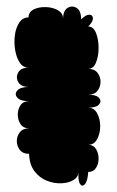

<svg xmlns="http://www.w3.org/2000/svg" viewBox="-20 -555 363 594"><path d="M70 -79Q51 -79 41.5 -91Q32 -103 32 -118.5Q32 -134 41.5 -146Q51 -158 70 -158Q52 -158 43.5 -171Q35 -184 35 -200.5Q35 -217 43.5 -229.5Q52 -242 70 -242Q43 -242 33.5 -253Q24 -264 33.5 -275Q43 -286 70 -286Q45 -286 36.5 -301Q28 -316 36.5 -331Q45 -346 70 -346Q52 -345 41.5 -360.5Q31 -376 27 -399.5Q23 -423 26 -446Q29 -469 39.5 -485Q50 -501 68 -501Q69 -519 85.5 -526.5Q102 -534 123.5 -533Q145 -532 160.5 -522.5Q176 -513 175 -495Q175 -522 189 -530.5Q203 -539 217 -530.5Q231 -522 231 -495Q246 -510 256.5 -509.5Q267 -509 267.5 -498.5Q268 -488 253 -473Q269 -473 277 -453Q285 -433 285 -407Q285 -381 277 -361.5Q269 -342 253 -342Q272 -342 281.5 -330Q291 -318 291 -302Q291 -286 281.5 -274Q272 -262 253 -262Q278 -262 286.5 -252Q295 -242 286.5 -232Q278 -222 253 -222Q271 -222 280.5 -204.5Q290 -187 290 -164.5Q290 -142 280.5 -124.5Q271 -107 253 -107Q269 -107 277 -94Q285 -81 285 -64.5Q285 -48 277 -35.5Q269 -23 253 -23Q251 6 242.5 15Q234 24 227.5 14Q221 4 223 -25Q223 -8 208 1.5Q193 11 170 12Q147 13 124.5 4Q102 -5 86.5 -25.5Q71 -46 70 -79Z"/></svg>

Font: Rubik Bubbles
Style: Regular
Weight: 400
Designer: Hubert and Fischer, NaN
Foundry: Hubert and Fischer, NaN
Version: Version 2.200